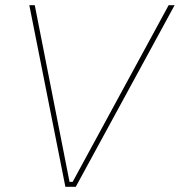

<svg xmlns="http://www.w3.org/2000/svg" viewBox="-20 -720 693 740"><path d="M93 -700H114L248 -19H260L630 -700H653L272 0H232Z"/></svg>

Font: Fixel Italic Variable Display Thin
Style: Italic
Weight: 100
Italic angle: -10°
Designer: AlfaBravo + MacPaw
Foundry: Kyrylo Tkachov, Marchela Mozhyna, Serhii Makarenko, Maria Weinstein, Zakhar Kryvoshyya
Version: Version 1.210;Glyphs 3.2 (3217)